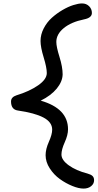

<svg xmlns="http://www.w3.org/2000/svg" viewBox="-20 -828 565 1112"><path d="M463.9 264.2Q436 264.2 398.7 249Q361.3 233.9 326.7 209Q292 184.1 268.1 147Q244.1 109.9 244.1 70.8Q244.1 35.6 263.2 -7.1Q282.2 -49.8 282.2 -77.1Q282.2 -120.6 231.9 -147.2Q181.6 -173.8 83 -188Q43.9 -193.8 43.9 -240.2Q43.9 -265.6 75.2 -275.9Q150.4 -298.8 200.7 -333.7Q251 -368.7 251 -404.8Q251 -436.5 232.9 -495.6Q214.8 -554.7 214.8 -590.8Q214.8 -628.4 233.4 -664.1Q252 -699.7 280.3 -725.1Q308.6 -750.5 341.6 -769.8Q374.5 -789.1 404.5 -798.6Q434.6 -808.1 455.1 -808.1Q480 -808.1 496.1 -792Q512.2 -775.9 512.2 -752.9Q512.2 -724.6 466.8 -715.8Q392.6 -700.7 349.4 -665.3Q306.2 -629.9 306.2 -585Q306.2 -557.1 324.5 -498.5Q342.8 -439.9 342.8 -397Q341.8 -355.5 308.6 -314.9Q275.4 -274.4 215.8 -245.1Q374 -199.7 374 -79.1Q374 -46.4 355 -4.2Q335.9 38.1 335.9 66.9Q335.9 99.1 378.4 129.6Q420.9 160.2 485.8 176.8Q506.8 182.6 515.9 191.4Q524.9 200.2 524.9 215.8Q524.9 236.3 507.8 250.2Q490.7 264.2 463.9 264.2Z"/></svg>

Font: Shantell Sans Normal
Style: Regular
Weight: 400
Designer: Stephen Nixon, Anya Danilova, Shantell Martin
Foundry: Arrow Type
Version: Version 1.006;[559af2be0]